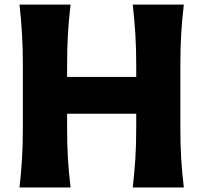

<svg xmlns="http://www.w3.org/2000/svg" viewBox="-20 -821 890 841"><path d="M65.4 0Q72.8 -64.5 76.4 -125Q80.1 -185.5 80.1 -260.7V-532.7Q80.1 -610.8 76.4 -672.6Q72.8 -734.4 65.4 -800.8H289.1Q281.2 -734.4 277.6 -672.6Q273.9 -610.8 273.9 -532.7V-483.9H576.7V-532.7Q576.7 -610.8 572.8 -672.6Q568.8 -734.4 561.5 -800.8H785.2Q777.3 -734.4 773.7 -672.6Q770 -610.8 770 -532.7V-260.7Q770 -185.5 773.7 -125Q777.3 -64.5 785.2 0H561.5Q568.8 -64.5 572.8 -125Q576.7 -185.5 576.7 -260.7V-322.8H273.9V-260.7Q273.9 -185.5 277.6 -125Q281.2 -64.5 289.1 0Z"/></svg>

Font: Pinar DS4-Bold
Style: Regular
Weight: 700
Designer: Amin Abedi
Version: Version 2.000